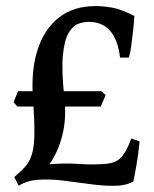

<svg xmlns="http://www.w3.org/2000/svg" viewBox="-20 -590 499 624"><path d="M416.5 -538.1Q416 -522.5 413.1 -494.9Q410.2 -467.3 406.5 -440.9Q402.8 -414.6 398.9 -402.8H370.1Q356.4 -519 268.1 -519Q252 -519 234.1 -512.5Q216.3 -505.9 202.6 -482.4Q189 -459 184.3 -409.7Q179.7 -360.4 189 -274.9Q196.8 -206.1 182.6 -150.6Q168.5 -95.2 140.6 -56.2Q171.9 -58.6 192.1 -58.6Q212.4 -58.6 228 -57.6Q243.7 -56.6 260.7 -55.9Q277.8 -55.2 303.2 -56.2Q331.5 -56.6 349.6 -62.7Q367.7 -68.8 380.6 -86.7Q393.6 -104.5 406.7 -140.1L433.6 -130.4Q430.2 -90.8 423.3 -52.2Q416.5 -13.7 413.1 0Q388.7 13.7 351.8 13.9Q314.9 14.2 272.5 8.3Q230 2.4 186.8 -2.9Q143.6 -8.3 105.5 -5.9Q67.4 -3.4 41 13.7L26.4 -14.6Q48.3 -32.7 62.5 -49.1Q76.7 -65.4 84 -89.8Q91.3 -114.3 91.8 -156.2Q92.3 -198.2 87.4 -267.1Q80.1 -358.4 101.6 -426.5Q123 -494.6 170.7 -532.5Q218.3 -570.3 291 -570.3Q314.9 -570.3 344.5 -565.2Q374 -560.1 416.5 -538.1ZM307.6 -243.7H36.6L24.4 -257.3Q26.4 -264.2 31 -275.1Q35.6 -286.1 38.6 -293.5H309.6L323.2 -280.8Z"/></svg>

Font: Namdhinggo Medium
Style: Regular
Weight: 500
Designer: Victor Gaultney
Foundry: SIL International
Version: Version 3.001